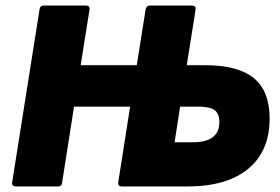

<svg xmlns="http://www.w3.org/2000/svg" viewBox="-20 -675 1012 695"><path d="M38 0Q22 0 24 -15L123 -640Q125 -655 138 -655H290Q306 -655 304 -640L272 -439H475L507 -640Q510 -655 522 -655H674Q690 -655 688 -640L656 -439H722Q842 -439 899 -392Q956 -345 956 -246Q956 -128 878.5 -64Q801 0 658 0H422Q406 0 408 -15L451 -289H248L205 -15Q204 0 190 0ZM612 -160H678Q774 -160 774 -233Q774 -264 756.5 -276.5Q739 -289 698 -289H632Z"/></svg>

Font: Sofia Sans ExtraBlack
Style: Italic
Weight: 1000
Italic angle: -9°
Designer: Botio Nikoltchev, Ani Petrova
Foundry: lettersoup
Version: Version 4.100; ttfautohint (v1.8.4.7-5d5b)